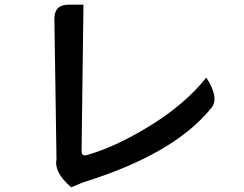

<svg xmlns="http://www.w3.org/2000/svg" viewBox="-20 -771 1040 819"><path d="M284 28Q210 -35 221 -91L212 -691Q212 -751 272 -751H336L328 -127Q328 -104 348 -109Q469 -142 619 -234Q769 -326 860 -440Q917 -352 881 -310Q722 -113 334 7L284 28Z"/></svg>

Font: Swei Half Moon CJK SC
Style: Medium
Weight: 500
Version: Version 2.071